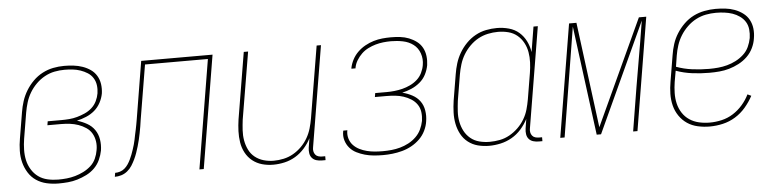

<svg xmlns="http://www.w3.org/2000/svg" viewBox="-38 -701 3577 882"><g transform="rotate(-5 1750.0 -260.0)"><path d="M202 8Q174 8 147.5 2Q121 -4 99.5 -18.5Q78 -33 64 -55.5Q50 -78 43.5 -103.5Q37 -129 37.5 -157Q38 -185 43 -213L63 -333Q67 -358 75 -383Q83 -408 97 -431Q111 -454 130.5 -473.5Q150 -493 174 -505.5Q198 -518 223.5 -523Q249 -528 274 -528Q296 -528 317.5 -525.5Q339 -523 359 -516Q379 -509 395.5 -497.5Q412 -486 422.5 -468.5Q433 -451 436 -430Q439 -409 436 -387Q432 -365 421 -344.5Q410 -324 393 -309.5Q376 -295 354.5 -286Q333 -277 311 -272Q335 -265 356.5 -253Q378 -241 391.5 -221.5Q405 -202 409 -177Q413 -152 409 -126Q405 -105 395.5 -84Q386 -63 369.5 -46.5Q353 -30 332 -19.5Q311 -9 289.5 -2.5Q268 4 246 6Q224 8 202 8ZM202 -10Q222 -10 241.5 -12Q261 -14 280.5 -19.5Q300 -25 319 -34.5Q338 -44 353.5 -58Q369 -72 377.5 -91Q386 -110 389 -129Q393 -150 390 -170Q387 -190 377.5 -206.5Q368 -223 351.5 -234Q335 -245 316.5 -251.5Q298 -258 278 -260.5Q258 -263 237 -263H174L177 -281H240Q258 -281 276.5 -282.5Q295 -284 313 -289Q331 -294 349 -302Q367 -310 381.5 -323Q396 -336 404.5 -353.5Q413 -371 416 -389Q419 -408 416.5 -426.5Q414 -445 404.5 -460Q395 -475 380 -484.5Q365 -494 347.5 -500Q330 -506 311.5 -508Q293 -510 274 -510Q251 -510 228 -505.5Q205 -501 183 -489Q161 -477 143 -459Q125 -441 112.5 -420Q100 -399 93 -376Q86 -353 82 -330L62 -210Q58 -185 57.5 -160Q57 -135 62 -112Q67 -89 79.5 -68.5Q92 -48 110.5 -34.5Q129 -21 153 -15.5Q177 -10 202 -10Z M462 0 465 -18Q476 -18 487.5 -21.5Q499 -25 508.5 -33Q518 -41 525 -51.5Q532 -62 537 -72.5Q542 -83 546.5 -94.5Q551 -106 554.5 -117Q558 -128 561.5 -139.5Q565 -151 567 -162Q569 -173 571.5 -184.5Q574 -196 576.5 -207.5Q579 -219 581 -230.5Q583 -242 585 -253L629 -520H958L872 0H852L935 -502H645L603 -250Q601 -235 598.5 -220Q596 -205 593 -190Q590 -175 586.5 -160Q583 -145 578.5 -130Q574 -115 569 -100.5Q564 -86 557 -71.5Q550 -57 541.5 -43.5Q533 -30 520 -19.5Q507 -9 492 -4.5Q477 0 462 0Z M1192 8Q1165 8 1140.5 1Q1116 -6 1096.5 -21.5Q1077 -37 1065 -59.5Q1053 -82 1049 -107.5Q1045 -133 1046 -159.5Q1047 -186 1051 -213L1102 -520H1122L1070 -210Q1067 -186 1065.5 -162Q1064 -138 1068 -115Q1072 -92 1082 -71.5Q1092 -51 1109.5 -37Q1127 -23 1149.5 -16.5Q1172 -10 1196 -10Q1218 -10 1241.5 -15Q1265 -20 1286 -32Q1307 -44 1324.5 -61.5Q1342 -79 1354 -100Q1366 -121 1372.5 -143.5Q1379 -166 1383 -189L1438 -520H1458L1381 -56Q1379 -47 1380.5 -38Q1382 -29 1387.5 -22Q1393 -15 1401.5 -12.5Q1410 -10 1419 -10H1433V8H1416Q1403 8 1391 4.5Q1379 1 1371 -8Q1363 -17 1361 -30Q1359 -43 1361 -56L1368 -99Q1356 -75 1337 -53.5Q1318 -32 1294.5 -18Q1271 -4 1244.5 2Q1218 8 1192 8Z M1698 8Q1676 8 1655 6Q1634 4 1614.5 -1.5Q1595 -7 1577 -16Q1559 -25 1546 -40Q1533 -55 1527 -75Q1521 -95 1525 -116L1526 -120H1545L1544 -117Q1541 -98 1546.5 -80.5Q1552 -63 1564 -50.5Q1576 -38 1592 -30Q1608 -22 1626 -17.5Q1644 -13 1662 -11.5Q1680 -10 1699 -10Q1719 -10 1739 -12Q1759 -14 1779 -19.5Q1799 -25 1818 -35Q1837 -45 1852.5 -60Q1868 -75 1877 -94Q1886 -113 1890 -133Q1893 -154 1890.5 -173.5Q1888 -193 1877.5 -208.5Q1867 -224 1850.5 -234.5Q1834 -245 1815.5 -251Q1797 -257 1777 -259Q1757 -261 1737 -261H1684L1687 -279H1740Q1758 -279 1776.5 -281Q1795 -283 1813 -287.5Q1831 -292 1849 -300.5Q1867 -309 1881.5 -322Q1896 -335 1904.5 -352.5Q1913 -370 1916 -388Q1921 -416 1912 -442Q1903 -468 1882.5 -483.5Q1862 -499 1835 -504.5Q1808 -510 1780 -510Q1762 -510 1744 -508Q1726 -506 1708.5 -501Q1691 -496 1674 -487.5Q1657 -479 1643.5 -466Q1630 -453 1620 -436.5Q1610 -420 1607 -402V-400H1588V-403Q1592 -423 1602 -442Q1612 -461 1627.5 -476Q1643 -491 1662 -501.5Q1681 -512 1701 -518Q1721 -524 1741 -526Q1761 -528 1781 -528Q1803 -528 1824 -525.5Q1845 -523 1864 -515.5Q1883 -508 1899 -496Q1915 -484 1924.5 -466.5Q1934 -449 1936.5 -428Q1939 -407 1936 -386Q1932 -364 1921.5 -343.5Q1911 -323 1893 -308Q1875 -293 1854 -284Q1833 -275 1811 -270Q1835 -264 1856.5 -252.5Q1878 -241 1891.5 -222.5Q1905 -204 1909 -179.5Q1913 -155 1909 -130Q1906 -108 1895.5 -86.5Q1885 -65 1868 -48.5Q1851 -32 1830 -20.5Q1809 -9 1786.5 -3Q1764 3 1742 5.5Q1720 8 1698 8Z M2188 8Q2161 8 2136 1.5Q2111 -5 2091 -20.5Q2071 -36 2059 -58.5Q2047 -81 2042 -106.5Q2037 -132 2038 -159Q2039 -186 2043 -213L2063 -333Q2067 -358 2074.5 -382.5Q2082 -407 2095.5 -430Q2109 -453 2128 -472.5Q2147 -492 2170.5 -505Q2194 -518 2219.5 -523Q2245 -528 2270 -528Q2298 -528 2325 -520.5Q2352 -513 2371.5 -496Q2391 -479 2403 -455Q2415 -431 2419 -404L2438 -520H2458L2381 -56Q2379 -47 2380.5 -38Q2382 -29 2387.5 -22Q2393 -15 2401.5 -12.5Q2410 -10 2419 -10H2433V8H2416Q2403 8 2391 4.5Q2379 1 2371 -8Q2363 -17 2361 -30Q2359 -43 2361 -56L2368 -100Q2355 -75 2336 -53.5Q2317 -32 2292.5 -18Q2268 -4 2241 2Q2214 8 2188 8ZM2192 -10Q2215 -10 2238.5 -14.5Q2262 -19 2283.5 -31Q2305 -43 2323 -60.5Q2341 -78 2353.5 -99Q2366 -120 2372.5 -143Q2379 -166 2383 -189L2403 -309Q2407 -333 2408 -357.5Q2409 -382 2405 -405Q2401 -428 2390 -448.5Q2379 -469 2361.5 -483.5Q2344 -498 2321 -504Q2298 -510 2273 -510Q2250 -510 2226.5 -505Q2203 -500 2182 -488.5Q2161 -477 2143 -459Q2125 -441 2112.5 -420Q2100 -399 2093 -376Q2086 -353 2082 -330L2062 -210Q2059 -186 2057.5 -161.5Q2056 -137 2060.5 -114Q2065 -91 2075.5 -71Q2086 -51 2103.5 -36.5Q2121 -22 2144 -16Q2167 -10 2192 -10Z M2516 0 2602 -520H2636L2699 -33L2924 -520H2958L2872 0H2852L2869 -104Q2885 -204 2902.5 -304Q2920 -404 2936 -504L2704 0H2684L2618 -504Q2602 -404 2585.5 -304Q2569 -204 2553 -104L2536 0Z M3205 8Q3177 8 3150 2Q3123 -4 3101.5 -18.5Q3080 -33 3065 -55Q3050 -77 3043.5 -103Q3037 -129 3037.5 -157Q3038 -185 3043 -213L3063 -333Q3067 -359 3075 -384Q3083 -409 3097.5 -432Q3112 -455 3132 -474.5Q3152 -494 3176 -506Q3200 -518 3226.5 -523Q3253 -528 3278 -528Q3301 -528 3323 -525.5Q3345 -523 3365.5 -515.5Q3386 -508 3403.5 -495Q3421 -482 3431 -463.5Q3441 -445 3443.5 -423Q3446 -401 3442 -378Q3439 -356 3428.5 -334Q3418 -312 3400.5 -295Q3383 -278 3361 -266.5Q3339 -255 3316.5 -248.5Q3294 -242 3271 -240Q3248 -238 3225 -238Q3185 -238 3146 -243Q3107 -248 3071 -261L3062 -210Q3058 -185 3057.5 -159.5Q3057 -134 3062.5 -110.5Q3068 -87 3081 -67Q3094 -47 3113.5 -34Q3133 -21 3157 -15.5Q3181 -10 3207 -10Q3234 -10 3262 -16.5Q3290 -23 3314.5 -38.5Q3339 -54 3358.5 -76.5Q3378 -99 3390 -124L3407 -116Q3392 -88 3371 -63.5Q3350 -39 3323 -22.5Q3296 -6 3265.5 1Q3235 8 3205 8ZM3225 -256Q3246 -256 3267 -258Q3288 -260 3308.5 -265.5Q3329 -271 3348.5 -281Q3368 -291 3384.5 -306Q3401 -321 3410 -340.5Q3419 -360 3423 -381Q3426 -401 3424 -420.5Q3422 -440 3412.5 -455.5Q3403 -471 3387.5 -482Q3372 -493 3354.5 -499Q3337 -505 3317.5 -507.5Q3298 -510 3278 -510Q3255 -510 3231.5 -505.5Q3208 -501 3186 -489.5Q3164 -478 3145.5 -460Q3127 -442 3114 -421Q3101 -400 3093.5 -377Q3086 -354 3082 -330L3074 -279Q3109 -266 3147.5 -261Q3186 -256 3225 -256Z"/></g></svg>

Font: Iosevka Thin
Style: Italic
Weight: 100
Italic angle: -9°
Monospace: yes
Designer: Belleve Invis
Foundry: Belleve Invis
Version: Version 32.5.0; ttfautohint (v1.8.4)